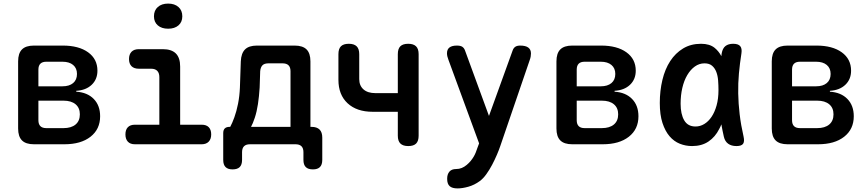

<svg xmlns="http://www.w3.org/2000/svg" viewBox="-20 -804 4840 1070"><path d="M169 0Q124 0 102.5 -21.5Q81 -43 81 -88V-462Q81 -507 102.5 -528.5Q124 -550 169 -550H330Q419 -550 471 -512.5Q523 -475 523 -410Q523 -362 491 -331.5Q459 -301 405 -298V-293Q467 -289 502.5 -252.5Q538 -216 538 -156Q538 -84 484.5 -42Q431 0 339 0ZM194 -243V-134Q194 -112 205 -101Q216 -90 238 -90H334Q377 -90 401 -110Q425 -130 425 -167Q425 -203 401 -223Q377 -243 334 -243ZM238 -460Q216 -460 205 -449Q194 -438 194 -416V-323H328Q366 -323 387.5 -341Q409 -359 409 -392Q409 -424 387.5 -442Q366 -460 328 -460Z M1104 -109Q1130 -109 1143.5 -95Q1157 -81 1157 -55Q1157 -29 1143 -14.5Q1129 0 1104 0H732Q706 0 692.5 -14.5Q679 -29 679 -55Q679 -81 692.5 -95Q706 -109 732 -109H868V-374Q868 -397 856.5 -409Q845 -421 822 -421H754Q727 -421 713 -435Q699 -449 699 -475Q699 -501 713 -515.5Q727 -530 754 -530H887Q936 -530 960 -506Q984 -482 984 -433V-109ZM917 -644Q881 -644 859.5 -662.5Q838 -681 838 -713Q838 -746 859.5 -765Q881 -784 917 -784Q953 -784 974.5 -765Q996 -746 996 -713Q996 -681 974.5 -662.5Q953 -644 917 -644Z M1276 140Q1250 140 1237 127Q1224 114 1224 87V-62Q1224 -80 1233 -88.5Q1242 -97 1259 -97H1263Q1274 -117 1286 -150Q1298 -183 1306.5 -225.5Q1315 -268 1317 -316L1322 -462Q1324 -507 1345.5 -528.5Q1367 -550 1412 -550H1622Q1667 -550 1688.5 -528.5Q1710 -507 1710 -462V-97H1716Q1746 -97 1761 -82Q1776 -67 1776 -37V87Q1776 114 1763 127Q1750 140 1724 140Q1697 140 1684 127Q1671 114 1671 87V44Q1671 22 1660 11Q1649 0 1627 0H1373Q1351 0 1340 11Q1329 22 1329 44V87Q1329 114 1316 127Q1303 140 1276 140ZM1599 -407Q1599 -429 1588 -440Q1577 -451 1555 -451H1476Q1453 -451 1442.5 -440Q1432 -429 1430 -407L1427 -316Q1424 -267 1417.5 -224Q1411 -181 1400 -148Q1389 -115 1379 -97H1599Z M2255 10Q2226 10 2211.5 -4Q2197 -18 2197 -48V-181H2057Q1968 -181 1917 -228.5Q1866 -276 1866 -359V-502Q1866 -532 1880 -546Q1894 -560 1924 -560Q1953 -560 1967.5 -546Q1982 -532 1982 -502V-363Q1982 -327 2005.5 -306Q2029 -285 2072 -285H2197V-502Q2197 -532 2211 -546Q2225 -560 2255 -560Q2284 -560 2298.5 -546Q2313 -532 2313 -502V-48Q2313 -18 2299 -4Q2285 10 2255 10Z M2641 19 2650 -5 2479 -471Q2475 -481 2473 -490Q2471 -499 2471 -507Q2471 -529 2485 -539.5Q2499 -550 2526 -550Q2546 -550 2556 -543.5Q2566 -537 2571 -524L2705 -158L2837 -523Q2842 -537 2852 -543.5Q2862 -550 2879 -550Q2909 -550 2924 -539Q2939 -528 2939 -506Q2939 -498 2937.5 -489Q2936 -480 2932 -469L2768 10Q2761 31 2749 59Q2737 87 2722.5 114.5Q2708 142 2690.5 166.5Q2673 191 2654 205Q2624 227 2590.5 236.5Q2557 246 2530 246Q2500 246 2486 233.5Q2472 221 2472 193V192Q2472 167 2484.5 152.5Q2497 138 2522 138Q2539 138 2553.5 132Q2568 126 2581 115Q2594 104 2603 93Q2612 82 2619 70.5Q2626 59 2631 46.5Q2636 34 2641 19Z M3169 0Q3124 0 3102.5 -21.5Q3081 -43 3081 -88V-462Q3081 -507 3102.5 -528.5Q3124 -550 3169 -550H3330Q3419 -550 3471 -512.5Q3523 -475 3523 -410Q3523 -362 3491 -331.5Q3459 -301 3405 -298V-293Q3467 -289 3502.5 -252.5Q3538 -216 3538 -156Q3538 -84 3484.5 -42Q3431 0 3339 0ZM3194 -243V-134Q3194 -112 3205 -101Q3216 -90 3238 -90H3334Q3377 -90 3401 -110Q3425 -130 3425 -167Q3425 -203 3401 -223Q3377 -243 3334 -243ZM3238 -460Q3216 -460 3205 -449Q3194 -438 3194 -416V-323H3328Q3366 -323 3387.5 -341Q3409 -359 3409 -392Q3409 -424 3387.5 -442Q3366 -460 3328 -460Z M3837 10Q3801 10 3768.5 -3Q3736 -16 3711.5 -44.5Q3687 -73 3672 -118.5Q3657 -164 3657 -230Q3657 -298 3671.5 -358.5Q3686 -419 3715 -463.5Q3744 -508 3787 -534Q3830 -560 3887 -560Q3935 -560 3963 -537Q3986 -518 4000 -491L4002 -507Q4007 -535 4023 -547.5Q4039 -560 4066 -560Q4094 -560 4105 -547Q4116 -534 4112 -507Q4103 -450 4098 -395Q4093 -340 4094 -283.5Q4095 -227 4102 -167.5Q4109 -108 4124 -42Q4130 -15 4121 -2.5Q4112 10 4084 10Q4056 10 4038 -3Q4020 -16 4014 -42Q4006 -77 4000 -111Q3995 -97 3988 -85Q3966 -41 3928.5 -15.5Q3891 10 3837 10ZM3856 -99Q3882 -99 3905 -113Q3928 -127 3945.5 -153Q3963 -179 3973.5 -216.5Q3984 -254 3984 -302Q3984 -329 3982 -355.5Q3980 -382 3972 -403Q3964 -424 3948.5 -437.5Q3933 -451 3906 -451Q3877 -451 3852.5 -433.5Q3828 -416 3810 -385.5Q3792 -355 3782.5 -314Q3773 -273 3773 -226Q3773 -168 3793 -133.5Q3813 -99 3856 -99Z M4369 0Q4324 0 4302.5 -21.5Q4281 -43 4281 -88V-462Q4281 -507 4302.5 -528.5Q4324 -550 4369 -550H4530Q4619 -550 4671 -512.5Q4723 -475 4723 -410Q4723 -362 4691 -331.5Q4659 -301 4605 -298V-293Q4667 -289 4702.5 -252.5Q4738 -216 4738 -156Q4738 -84 4684.5 -42Q4631 0 4539 0ZM4394 -243V-134Q4394 -112 4405 -101Q4416 -90 4438 -90H4534Q4577 -90 4601 -110Q4625 -130 4625 -167Q4625 -203 4601 -223Q4577 -243 4534 -243ZM4438 -460Q4416 -460 4405 -449Q4394 -438 4394 -416V-323H4528Q4566 -323 4587.5 -341Q4609 -359 4609 -392Q4609 -424 4587.5 -442Q4566 -460 4528 -460Z"/></svg>

Font: Maple Mono SemiBold
Style: Regular
Weight: 600
Monospace: yes
Designer: subframe7536
Version: Version 7.000